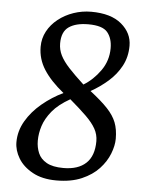

<svg xmlns="http://www.w3.org/2000/svg" viewBox="-50 -701 570 753"><g transform="rotate(5 235.0 -324.5)"><path d="M200 11Q144 11 106 -10Q68 -31 49.5 -62Q31 -93 31 -125Q31 -169 54 -208.5Q77 -248 115.5 -280Q154 -312 198 -333Q146 -375 119.5 -416.5Q93 -458 93 -506Q93 -539 108 -567Q123 -595 149.5 -616Q176 -637 209.5 -648.5Q243 -660 279 -660Q357 -660 398.5 -625Q440 -590 440 -540Q440 -496 421 -460.5Q402 -425 370.5 -397.5Q339 -370 303 -350Q347 -316 372 -289.5Q397 -263 407.5 -236Q418 -209 418 -172Q418 -145 405.5 -113Q393 -81 367 -53Q341 -25 299.5 -7Q258 11 200 11ZM223 -40Q281 -40 312 -69Q343 -98 343 -156Q343 -182 330.5 -204.5Q318 -227 292.5 -252Q267 -277 227 -311Q181 -285 157 -255.5Q133 -226 123.5 -196.5Q114 -167 114 -138Q114 -112 123.5 -89.5Q133 -67 157 -53.5Q181 -40 223 -40ZM273 -373Q311 -396 339 -435.5Q367 -475 367 -524Q367 -563 347.5 -586.5Q328 -610 272 -610Q223 -610 195.5 -591Q168 -572 168 -526Q168 -501 179 -479Q190 -457 213 -432Q236 -407 273 -373Z"/></g></svg>

Font: Faustina
Style: Italic
Weight: 400
Italic angle: -8°
Designer: Alfonso Garcia
Foundry: http://www.omnibus-type.com
Version: Version 1.200